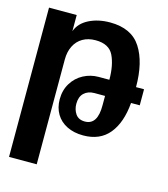

<svg xmlns="http://www.w3.org/2000/svg" viewBox="-114 -647 828 948"><g transform="rotate(15 300.0 -173.0)"><path d="M21 -550H162.5V-467.5Q178 -510.5 224.5 -534Q271 -557.5 332 -557.5Q441.5 -557.5 489.5 -483.5Q537.5 -409.5 537.5 -282H578.5V-200H534Q525.5 -98 478.8 -41Q432 16 346.5 16Q299 16 263.2 -1.8Q227.5 -19.5 208.2 -52Q189 -84.5 189 -127Q189 -173.5 210.8 -209Q232.5 -244.5 268.8 -263.8Q305 -283 346.5 -283H401Q401 -357.5 377.8 -405.8Q354.5 -454 285.5 -454Q248 -454 220.2 -438Q192.5 -422 177.5 -392.2Q162.5 -362.5 162.5 -323V213H21ZM401 -153.5V-200.5H347Q314 -200.5 294 -181.5Q274 -162.5 274 -126.5Q274 -97 289.2 -74.8Q304.5 -52.5 337 -52.5Q402 -52.5 401 -153.5Z"/></g></svg>

Font: JuliaMono ExtraBold
Style: Regular
Weight: 800
Monospace: yes
Designer: cormullion
Foundry: corm
Version: Version 0.055; ttfautohint (v1.8.4)